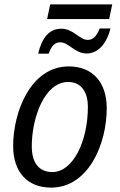

<svg xmlns="http://www.w3.org/2000/svg" viewBox="-20 -847 546 876"><path d="M195 -760H478L492 -827H209ZM154 -602H202C215 -637 229 -654 255 -654C294 -654 321 -603 375 -603C424 -603 465 -642 484 -717H435C420 -680 404 -665 380 -665C343 -665 315 -716 260 -716C203 -716 171 -673 154 -602ZM213 9C383 9 467 -189 467 -353C467 -472 402 -544 294 -544C119 -544 40 -335 40 -181C40 -62 105 9 213 9ZM219 -62C158 -62 125 -104 125 -179C125 -312 184 -473 291 -473C356 -473 381 -419 381 -360C381 -202 313 -62 219 -62Z"/></svg>

Font: Noto Sans SemiCondensed
Style: Italic
Weight: 400
Width: 4
Italic angle: -12°
Designer: Monotype Design Team
Foundry: Monotype Imaging Inc.
Version: Version 2.013